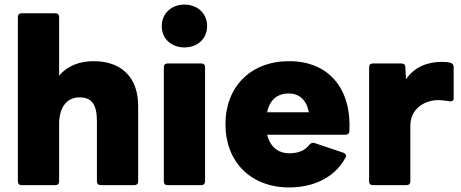

<svg xmlns="http://www.w3.org/2000/svg" viewBox="-20 -808 2014 838"><path d="M222 0C232 0 238 -6 238 -16V-266C238 -344 275 -383 327 -383C380 -383 403 -353 403 -279V-16C403 -6 409 0 419 0H567C577 0 583 -6 583 -16V-346C583 -468 512 -541 389 -541C327 -541 275 -521 238 -478V-734C238 -744 232 -750 222 -750H74C64 -750 58 -744 58 -734V-16C58 -6 64 0 74 0Z M785 -601C841 -601 884 -638 884 -694C884 -750 841 -788 785 -788C729 -788 686 -750 686 -694C686 -638 729 -601 785 -601ZM859 0C869 0 875 -6 875 -16V-516C875 -525 869 -531 859 -531H711C701 -531 695 -525 695 -516V-16C695 -6 701 0 711 0Z M1242 10C1343 10 1439 -29 1488 -120C1493 -130 1489 -137 1480 -141L1352 -184C1344 -186 1337 -184 1331 -177C1312 -151 1282 -139 1243 -139C1193 -139 1159 -168 1146 -220H1488C1498 -220 1504 -225 1505 -235C1515 -416 1419 -541 1242 -541C1073 -541 964 -428 964 -266C964 -103 1073 10 1242 10ZM1240 -400C1287 -400 1318 -371 1328 -318H1146C1157 -372 1190 -400 1240 -400Z M1755 0C1765 0 1771 -6 1771 -16V-259C1771 -337 1838 -371 1891 -371C1912 -371 1928 -368 1942 -366C1953 -364 1960 -369 1960 -379V-516C1960 -525 1955 -531 1946 -534C1935 -537 1922 -538 1908 -538C1845 -538 1788 -515 1752 -462L1749 -516C1749 -526 1742 -531 1732 -531H1607C1597 -531 1591 -525 1591 -516V-16C1591 -6 1597 0 1607 0Z"/></svg>

Font: LINE Seed Sans TH ExtraBold
Style: Regular
Weight: 800
Designer: Dalton Maag Ltd | Thai characters by Cadson Demak Co.,Ltd.
Foundry: Dalton Maag Ltd
Version: Version 1.003